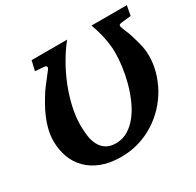

<svg xmlns="http://www.w3.org/2000/svg" viewBox="-149 -840 1048 1025"><g transform="rotate(-30 375.0 -327.5)"><path d="M738.8 -610.8 678.2 -604Q667.5 -603 664.3 -597.9Q661.1 -592.8 664.1 -585Q668.9 -571.3 673.3 -560.5Q677.2 -550.8 680.7 -542.7Q684.1 -534.7 685.1 -532.2Q697.3 -495.1 707.5 -456.3Q717.8 -417.5 717.8 -377.9Q717.8 -330.1 704.6 -282.2Q691.4 -234.4 667 -190.4Q642.6 -146.5 607.2 -108.9Q571.8 -71.3 527.8 -43.5Q483.9 -15.6 431.6 0.2Q379.4 16.1 320.8 16.1Q252.4 16.1 201.4 -3.4Q150.4 -22.9 116.2 -57.1Q82 -91.3 64.9 -137.7Q47.9 -184.1 47.9 -237.8Q47.9 -271.5 55.9 -304.9Q64 -338.4 77.4 -370.6Q90.8 -402.8 108.2 -433.3Q125.5 -463.9 144 -492.2Q147.5 -497.1 158.7 -512.2Q169.9 -527.3 182.6 -543.5Q197.3 -562.5 214.8 -585Q220.2 -592.8 218 -598.9Q215.8 -605 206.1 -606L148.9 -610.8L163.1 -670.9H381.8Q346.7 -627 316.2 -573.7Q285.6 -520.5 263.2 -463.6Q240.7 -406.7 227.8 -348.9Q214.8 -291 214.8 -237.8Q214.8 -206.1 219 -174.3Q223.1 -142.6 235.8 -117.4Q248.5 -92.3 271.7 -76.7Q294.9 -61 333 -61Q374 -61 407.7 -81.8Q441.4 -102.5 467.8 -136.5Q494.1 -170.4 513.4 -214.6Q532.7 -258.8 545.2 -305.4Q557.6 -352.1 563.7 -397.9Q569.8 -443.8 569.8 -481.9Q569.8 -525.9 559.6 -575.7Q549.3 -625.5 532.2 -670.9H750Z"/></g></svg>

Font: Charis SIL Phon
Style: Bold Italic
Weight: 700
Italic angle: -11°
Foundry: SIL International
Version: Version 5.000